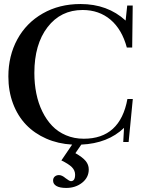

<svg xmlns="http://www.w3.org/2000/svg" viewBox="-20 -696 698 941"><path d="M304.7 225.1Q272.9 225.1 256.6 215.6Q240.2 206.1 240.2 189Q240.2 176.3 248.5 169.2Q256.8 162.1 269 162.1Q283.7 162.1 301.3 177.2Q320.3 191.9 327.6 191.9Q348.1 191.9 348.1 160.2Q348.1 139.2 332.3 123.3Q316.4 107.4 280.8 90.3L333.5 12.7Q264.6 8.8 206.8 -16.6Q148.9 -42 107.9 -84.7Q66.9 -127.4 43.9 -188.2Q21 -249 21 -321.3Q21 -422.4 64.9 -503.2Q108.9 -584 189.7 -630.1Q270.5 -676.3 374.5 -676.3Q507.3 -676.3 595.7 -595.2L603.5 -668.9H630.4L627.9 -462.9H601.6Q577.6 -552.2 521.5 -599.6Q465.3 -647 384.8 -647Q277.8 -647 213.1 -563Q148.4 -479 148.4 -338.4Q148.4 -285.6 158 -238Q167.5 -190.4 187.3 -149.9Q207 -109.4 235.4 -79.6Q263.7 -49.8 303.5 -33Q343.3 -16.1 390.6 -16.1Q568.8 -16.1 604.5 -210.9H630.9L610.4 0H584L587.9 -69.3Q508.8 6.8 378.4 12.7L349.6 54.7Q384.8 74.7 399.9 93Q415 111.3 415 134.3Q415 173.8 382.6 199.5Q350.1 225.1 304.7 225.1Z"/></svg>

Font: Elstob 18pt Medium
Style: Regular
Weight: 500
Designer: Peter S. Baker
Version: Version 1.015